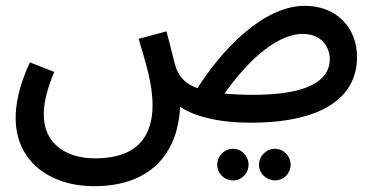

<svg xmlns="http://www.w3.org/2000/svg" viewBox="-20 -410 1292 662"><path d="M304 232C515 232 595 101 601 -42C646 -11 727 13 844 13C1109 13 1211 -86 1211 -213C1211 -316 1139 -390 1031 -390C885 -390 741 -233 661 -106C621 -120 600 -143 588 -173C580 -194 575 -225 554 -302L458 -276C483 -192 506 -120 506 -48C506 54 459 136 308 136C204 136 131 82 131 -14C131 -58 142 -101 167 -162L83 -195C43 -109 34 -46 34 -3C34 149 156 232 304 232ZM1024 -293C1088 -293 1117 -249 1117 -206C1117 -126 1029 -83 852 -83C814 -83 782 -85 754 -87C818 -179 924 -293 1024 -293ZM928 212C958 212 982 188 982 158C982 128 958 103 928 103C898 103 873 128 873 158C873 188 898 212 928 212ZM784 212C813 212 837 188 837 158C837 128 813 103 784 103C753 103 729 128 729 158C729 188 753 212 784 212Z"/></svg>

Font: Noto Sans Arabic SemCond Med
Style: Regular
Weight: 500
Width: 4
Designer: Monotype Design Team, Nadine Chahine, Nizar Qandah and Khaled Hosny
Foundry: Monotype Imaging Inc.
Version: Version 2.012